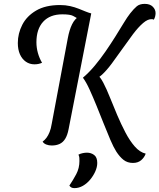

<svg xmlns="http://www.w3.org/2000/svg" viewBox="-20 -729 823 991"><path d="M463 -323 408 -328Q440 -355 469.5 -390.5Q499 -426 525.5 -464.5Q552 -503 575.5 -540.5Q599 -578 618 -609.5Q637 -641 652 -660Q671 -684 686 -696.5Q701 -709 727 -709Q754 -709 768.5 -694.5Q783 -680 783 -661Q783 -653 780.5 -643Q778 -633 773 -627Q771 -629 769 -629.5Q767 -630 765 -630Q744 -632 718.5 -610Q693 -588 666 -552Q639 -516 611 -476Q583 -436 556.5 -400.5Q530 -365 506 -343Q482 -321 463 -323ZM666 112Q638 112 618 96.5Q598 81 580 53Q566 31 549.5 -7.5Q533 -46 515 -91.5Q497 -137 478.5 -182.5Q460 -228 442.5 -266.5Q425 -305 408 -328L482 -343Q497 -333 513.5 -301.5Q530 -270 547.5 -226Q565 -182 585 -135Q605 -88 627.5 -45Q650 -2 676 27.5Q702 57 732 64Q725 84 708.5 98Q692 112 666 112ZM247 22Q232 22 219 17Q206 12 200 2Q211 -6 220 -18Q229 -30 236 -47.5Q243 -65 247 -90L330 -532Q338 -575 352 -603.5Q366 -632 389.5 -646Q413 -660 451 -660L334 -62Q328 -31 316.5 -12.5Q305 6 287.5 14Q270 22 247 22ZM158 -397Q133 -397 113.5 -410.5Q94 -424 83 -448.5Q72 -473 72 -507Q72 -556 95 -601Q118 -646 166.5 -674.5Q215 -703 290 -703Q318 -703 342 -697.5Q366 -692 386 -684Q406 -676 422 -669.5Q438 -663 450 -660L376 -635L375 -637Q372 -639 357 -647Q342 -655 302 -655Q238 -655 203 -617Q168 -579 168 -511Q168 -483 175.5 -456Q183 -429 197 -405Q188 -401 178.5 -399Q169 -397 158 -397ZM364 242Q355 242 349 239Q343 236 338 229Q357 201 373.5 170Q390 139 390 102Q390 92 389.5 85.5Q389 79 385 69Q395 64 406.5 61.5Q418 59 429 59Q450 59 466 71Q482 83 482 112Q482 133 472 155.5Q462 178 445.5 198Q429 218 408 230Q387 242 364 242Z"/></svg>

Font: Sansita Swashed Light
Style: Regular
Weight: 300
Designer: Pablo Cosgaya
Foundry: Omnibus-Type
Version: Version 1.003